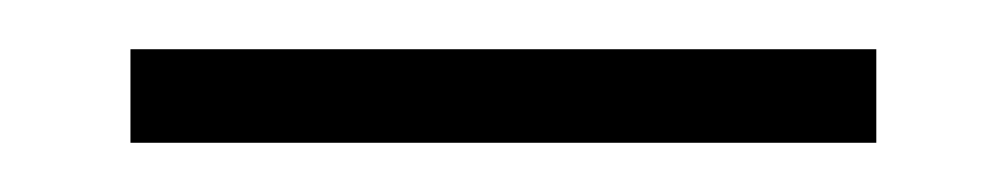

<svg xmlns="http://www.w3.org/2000/svg" viewBox="-20 -269 408 78"><path d="M33 -211V-249H336V-211Z"/></svg>

Font: Ysabeau Infant ExtraLight
Style: Regular
Weight: 250
Designer: Christian Thalmann (Catharsis Fonts)
Version: Version 2.001;gftools[0.9.30]; featfreeze: ss01,ss02,lnum